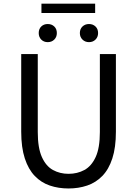

<svg xmlns="http://www.w3.org/2000/svg" viewBox="-20 -1034 761 1067"><path d="M360.8 13.4Q304.7 13.4 256.8 -2.9Q208.8 -19.2 173.2 -56.1Q137.7 -93 117.8 -153.8Q97.9 -214.5 97.9 -302.4V-733.4H189.9V-299.9Q189.9 -212.2 212.7 -161.4Q235.5 -110.5 274.3 -89.3Q313.1 -68 360.8 -68Q409.8 -68 449 -89.3Q488.3 -110.5 511.7 -161.4Q535 -212.2 535 -299.9V-733.4H624.1V-302.4Q624.1 -214.5 604.3 -153.8Q584.6 -93 548.6 -56.1Q512.7 -19.2 464.6 -2.9Q416.5 13.4 360.8 13.4ZM245.1 -799.8Q223.4 -799.8 209.3 -814Q195.2 -828.2 195.2 -850.3Q195.2 -873.1 209.3 -886.8Q223.4 -900.5 245.1 -900.5Q267.3 -900.5 281.6 -886.8Q295.9 -873.1 295.9 -850.3Q295.9 -828.2 281.6 -814Q267.3 -799.8 245.1 -799.8ZM210.3 -961.8V-1013.7H508.8V-961.8ZM474.6 -799.8Q453 -799.8 438.4 -814Q423.8 -828.2 423.8 -850.3Q423.8 -873.1 438.4 -886.8Q453 -900.5 474.6 -900.5Q496.3 -900.5 510.7 -886.8Q525.1 -873.1 525.1 -850.3Q525.1 -828.2 510.7 -814Q496.3 -799.8 474.6 -799.8Z"/></svg>

Font: Noto Sans JP
Style: Regular
Weight: 100
Designer: Ryoko NISHIZUKA 西塚涼子 (kana, bopomofo & ideographs); Paul D. Hunt (Latin, Greek & Cyrillic); Sandoll Communications 산돌커뮤니
Foundry: Adobe
Version: Version 2.004;hotconv 1.0.118;makeotfexe 2.5.65603